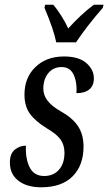

<svg xmlns="http://www.w3.org/2000/svg" viewBox="-20 -786 460 816"><path d="M22 -95Q22 -133 43 -150Q64 -167 90 -167Q88 -110 106.5 -74Q125 -38 168 -38Q207 -38 230.5 -64.5Q254 -91 254 -137Q254 -170 237 -193.5Q220 -217 180 -240Q131 -270 107.5 -302Q84 -334 84 -384Q84 -456 130.5 -501Q177 -546 252 -546Q315 -546 347 -518Q379 -490 379 -453Q379 -422 359.5 -406Q340 -390 305 -390Q308 -436 293 -468.5Q278 -501 242 -501Q207 -501 186 -476Q165 -451 164 -411Q164 -381 182.5 -357.5Q201 -334 238 -313Q287 -286 311 -250.5Q335 -215 335 -163Q335 -83 288.5 -36.5Q242 10 155 10Q94 10 58 -18Q22 -46 22 -95ZM169 -753 172 -766H206Q223 -747 240.5 -719Q258 -691 270 -665Q294 -692 324 -720Q354 -748 379 -766H420L417 -753Q350 -676 303 -606H219Q208 -661 169 -753Z"/></svg>

Font: Noto Serif Cond
Style: Italic
Weight: 400
Width: 3
Italic angle: -12°
Designer: Monotype Design Team
Foundry: Monotype Imaging Inc.
Version: Version 1.001